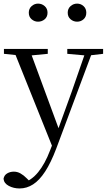

<svg xmlns="http://www.w3.org/2000/svg" viewBox="-30 -792 602 1083"><path d="M80.4 271Q47 271 19.9 256.7Q-7.3 242.4 -10.1 216.7Q-6.5 196.1 10.3 186.2Q27.1 176.2 48.2 176.2Q68 176.2 85.7 186.3Q103.5 196.3 120.1 213.2L148.8 241.4L117.3 257.1L97.5 240.1Q146.9 226.4 185.4 179Q223.9 131.6 251.9 57.6L280.6 -15.2L285.2 -27.8L374.4 -274.3L458.3 -516H497.2L287.1 46.5Q257.2 125.6 224.8 175.3Q192.4 225.1 156.7 248Q121 271 80.4 271ZM271.7 51.4 44 -516H135.3L303.7 -59.3L309.7 -46.2ZM-7.8 -488.4V-516H239.5V-488.4L132.9 -478.1H91.1ZM349.5 -488.4V-516H551.6V-488.4L470.3 -478.9H455.3ZM184.4 -669.7Q164.4 -669.7 148.4 -683.3Q132.4 -696.9 132.4 -720.3Q132.4 -743.4 148.4 -757.5Q164.4 -771.6 184.4 -771.6Q206.1 -771.6 222.1 -757.5Q238.1 -743.4 238.1 -720.3Q238.1 -696.9 222.1 -683.3Q206.1 -669.7 184.4 -669.7ZM404.9 -669.7Q384.2 -669.7 368.1 -683.3Q352 -696.9 352 -720.3Q352 -743.4 368.1 -757.5Q384.2 -771.6 404.9 -771.6Q425.9 -771.6 441.3 -757.5Q456.8 -743.4 456.8 -720.3Q456.8 -696.9 441.3 -683.3Q425.9 -669.7 404.9 -669.7Z"/></svg>

Font: Noto Serif KR ExtraLight
Style: Regular
Weight: 200
Designer: Ryoko NISHIZUKA 西塚涼子 (kana & ideographs); Frank Grießhammer (Latin, Greek & Cyrillic); Wenlong ZHANG 张文龙 (bopomofo); San
Foundry: Adobe
Version: Version 2.002-H1;hotconv 1.1.0;makeotfexe 2.6.0